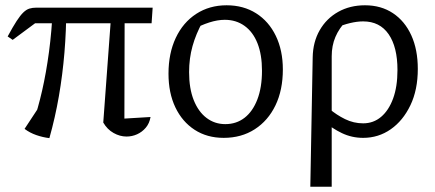

<svg xmlns="http://www.w3.org/2000/svg" viewBox="-20 -513 1649 727"><path d="M371 -49 403 -484H452L451 -64L550 -70Q546 -46 532 -29.5Q518 -13 499 -4.5Q480 4 459 4Q434 4 410 -9.5Q386 -23 371 -49ZM167 10Q142 7 117.5 -1.5Q93 -10 73 -25L152 -145L105 -48Q124 -102 139.5 -170Q155 -238 165.5 -316.5Q176 -395 180 -484H231Q231 -398 224 -314Q217 -230 203 -149Q189 -68 167 10ZM28 -362 9 -375Q29 -412 43 -433.5Q57 -455 68.5 -466Q80 -477 91.5 -480.5Q103 -484 117 -484H558L554 -425H113Z M827 9Q764 9 717 -21.5Q670 -52 644 -106.5Q618 -161 618 -234Q618 -311 645.5 -369.5Q673 -428 723 -460.5Q773 -493 838 -493Q902 -493 950 -462.5Q998 -432 1024.5 -377Q1051 -322 1051 -250Q1051 -172 1023 -114Q995 -56 944.5 -23.5Q894 9 827 9ZM833 -43Q875 -43 906 -67Q937 -91 954.5 -136.5Q972 -182 972 -245Q972 -306 955 -349Q938 -392 906 -415Q874 -438 831 -438Q804 -438 772.5 -428Q741 -418 704 -398L747 -430Q722 -385 709 -338.5Q696 -292 696 -240Q696 -178 713.5 -134Q731 -90 762 -66.5Q793 -43 833 -43Z M1155 194 1164 -296Q1165 -354 1190.5 -398.5Q1216 -443 1260.5 -468Q1305 -493 1362 -493Q1423 -493 1468 -463Q1513 -433 1537.5 -379Q1562 -325 1562 -252Q1562 -173 1534 -114.5Q1506 -56 1459.5 -23.5Q1413 9 1355 9Q1312 9 1274.5 -9Q1237 -27 1211 -51L1227 -101Q1254 -78 1286.5 -62Q1319 -46 1355 -46Q1394 -46 1423 -70.5Q1452 -95 1468.5 -140Q1485 -185 1485 -248Q1485 -335 1451.5 -383.5Q1418 -432 1355 -432Q1332 -432 1305 -425.5Q1278 -419 1251 -407L1292 -435Q1264 -406 1250 -373Q1236 -340 1236 -300V194Z"/></svg>

Font: Piazzolla 24pt
Style: Regular
Weight: 400
Designer: Juan Pablo del Peral
Foundry: Huerta Tipografica
Version: Version 2.005